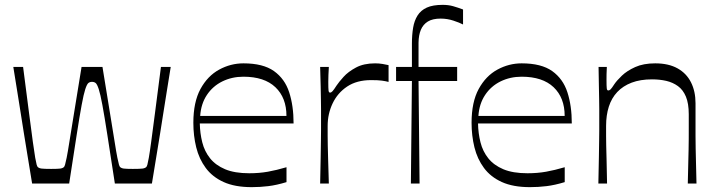

<svg xmlns="http://www.w3.org/2000/svg" viewBox="-20 -760 2980 795"><path d="M113 0Q101.7 -67.6 93.6 -118.1Q85.4 -168.7 78.6 -210.2Q71.9 -251.7 65.7 -291.8Q59.6 -331.9 52 -377.8Q44.4 -423.7 35.1 -482.9H75.6Q90.4 -367.4 100.2 -292.3Q110 -217.2 116 -172.6Q122 -128 125.8 -106.8Q129.6 -85.6 131.7 -78.4Q133.9 -71.3 136 -68.7Q141.4 -63.4 152.2 -62Q163 -60.6 191.9 -60.6Q219 -60.6 229.4 -62Q239.9 -63.4 245.1 -68.7Q247.3 -71.3 249.5 -78.6Q251.7 -85.9 256.1 -107.3Q260.4 -128.7 267.4 -173.3Q274.3 -217.9 286.8 -292.9Q299.3 -368 317.7 -482.9H404.3Q422.7 -368 435.2 -292.9Q447.7 -217.9 454.6 -173.3Q461.6 -128.7 465.9 -107.3Q470.3 -85.9 472.5 -78.6Q474.7 -71.3 476.9 -68.7Q482.3 -63.4 492.6 -62Q503 -60.6 530.1 -60.6Q559 -60.6 569.9 -62Q580.7 -63.4 586 -68.7Q588.1 -71.3 590.3 -78.4Q592.4 -85.6 596.2 -106.8Q600 -128 606 -172.6Q612 -217.2 621.8 -292.3Q631.6 -367.4 646.4 -482.9H686.9Q677.6 -423.7 670 -377.8Q662.4 -331.9 656.3 -291.8Q650.1 -251.7 643.4 -210.2Q636.6 -168.7 628.4 -118.1Q620.3 -67.6 609 0H455.6Q436.7 -122.7 424.5 -201.5Q412.3 -280.3 403.9 -325.4Q395.6 -370.4 388.9 -390.8Q382.1 -411.3 376.1 -416.2Q370 -421.1 361 -421.1Q352 -421.1 345.9 -416.2Q339.9 -411.3 333.1 -390.8Q326.4 -370.4 318.1 -325.4Q309.7 -280.3 297.5 -201.5Q285.3 -122.7 266.4 0Z M1022.4 14.9Q952.4 14.9 905.9 -6.3Q859.4 -27.4 831.9 -64.6Q804.4 -101.7 792.5 -149.8Q780.6 -197.9 780.6 -251.7Q780.6 -337.4 810.1 -391.6Q839.7 -445.7 887.4 -471.7Q935 -497.7 988 -497.7Q1069.4 -497.7 1114.4 -465.7Q1159.3 -433.7 1177.4 -377.9Q1195.6 -322 1195.6 -248.9H807.3Q808.1 -208.1 817.5 -170.7Q826.9 -133.3 849.8 -104.6Q872.7 -75.9 912.2 -59.2Q951.7 -42.6 1012.1 -42.6Q1053.1 -42.6 1089.1 -49Q1125 -55.4 1166.3 -67.6V-5.9Q1125 6.6 1091.2 10.7Q1057.4 14.9 1022.4 14.9ZM1166.1 -279.9Q1166.1 -355.3 1120.3 -398.9Q1074.4 -442.4 988 -442.4Q940.4 -442.4 900.6 -422.9Q860.9 -403.3 836.6 -366.7Q812.3 -330.1 808.9 -279.9Z M1305.6 0Q1307.3 -68.4 1307.8 -109.7Q1308.3 -151 1308.8 -176.9Q1309.3 -202.7 1309.3 -222.2Q1309.3 -241.7 1309.3 -265.6Q1309.3 -289.4 1309.3 -308.3Q1309.3 -327.1 1308.8 -349Q1308.3 -370.9 1307.8 -402.1Q1307.3 -433.3 1305.6 -482.9H1341.6Q1340.6 -466.4 1339.9 -449.4Q1339.3 -432.3 1339.3 -421Q1339.3 -393.4 1340.4 -385Q1341.4 -376.6 1346.7 -376.6Q1351.7 -376.6 1357.1 -382.6Q1362.6 -388.7 1373.7 -406Q1383 -420.1 1402.4 -441.6Q1421.7 -463.1 1454 -480.4Q1486.3 -497.7 1533.3 -497.7Q1549 -497.7 1564.1 -495.2Q1579.3 -492.7 1588.9 -490.3V-420.8Q1576.9 -424 1561.4 -426.1Q1546 -428.3 1516.6 -428.3Q1457.3 -428.3 1417.5 -401.7Q1377.7 -375.1 1357.2 -331.8Q1336.7 -288.4 1336.7 -239Q1336.7 -215.4 1336.7 -197.6Q1336.7 -179.7 1337.2 -157.1Q1337.7 -134.6 1338.7 -98.1Q1339.7 -61.6 1341.6 0Z M1681.3 0 1685.6 -424.7H1620V-482.9H1685.6Q1685.6 -501.6 1685.6 -523.2Q1685.6 -544.9 1685.6 -578.9Q1685.6 -615.3 1690.5 -644.8Q1695.4 -674.3 1708.9 -695.8Q1722.4 -717.3 1747.3 -728.6Q1772.1 -739.9 1813 -739.9Q1836.9 -739.9 1856.5 -734.3Q1876.1 -728.7 1897.3 -720.7V-658.6Q1882.6 -666.3 1857.3 -674.6Q1832 -683 1804.3 -683Q1771.4 -683 1751.6 -670.9Q1731.9 -658.7 1722.6 -636.6Q1713.4 -614.4 1713 -583.7Q1713 -546.7 1713 -524.7Q1713 -502.7 1713 -482.9H1872.9V-424.7H1713L1717.3 0Z M2174.4 14.9Q2104.4 14.9 2057.9 -6.3Q2011.4 -27.4 1983.9 -64.6Q1956.4 -101.7 1944.5 -149.8Q1932.6 -197.9 1932.6 -251.7Q1932.6 -337.4 1962.1 -391.6Q1991.7 -445.7 2039.4 -471.7Q2087 -497.7 2140 -497.7Q2221.4 -497.7 2266.4 -465.7Q2311.3 -433.7 2329.4 -377.9Q2347.6 -322 2347.6 -248.9H1959.3Q1960.1 -208.1 1969.5 -170.7Q1978.9 -133.3 2001.8 -104.6Q2024.7 -75.9 2064.2 -59.2Q2103.7 -42.6 2164.1 -42.6Q2205.1 -42.6 2241.1 -49Q2277 -55.4 2318.3 -67.6V-5.9Q2277 6.6 2243.2 10.7Q2209.4 14.9 2174.4 14.9ZM2318.1 -279.9Q2318.1 -355.3 2272.3 -398.9Q2226.4 -442.4 2140 -442.4Q2092.4 -442.4 2052.6 -422.9Q2012.9 -403.3 1988.6 -366.7Q1964.3 -330.1 1960.9 -279.9Z M2457.6 0Q2459.3 -68.4 2459.8 -109.7Q2460.3 -151 2460.8 -176.9Q2461.3 -202.7 2461.3 -222.2Q2461.3 -241.7 2461.3 -266.4Q2461.3 -290.3 2461.3 -309.1Q2461.3 -328 2460.8 -349.4Q2460.3 -370.9 2459.8 -402.5Q2459.3 -434.1 2458.4 -482.9H2492.7Q2491.7 -466.4 2491.5 -453.1Q2491.3 -439.7 2491.3 -430.1Q2491.3 -402.4 2492.4 -393.9Q2493.4 -385.4 2498.7 -385.4Q2503.7 -385.4 2508.5 -390.3Q2513.3 -395.1 2523.9 -411.6Q2534.1 -426.7 2555.1 -446.8Q2576 -466.9 2610.1 -482.3Q2644.1 -497.7 2693.1 -497.7Q2748 -497.7 2785.2 -477.1Q2822.4 -456.4 2841.1 -419.2Q2859.9 -382 2859.9 -332.4Q2859.9 -287.9 2859.9 -255.9Q2859.9 -223.9 2859.9 -197.9Q2860 -171.9 2860.5 -144.9Q2861 -118 2861.9 -83.9Q2862.9 -49.9 2863.9 0H2827.9Q2828.9 -49.1 2829.8 -82.2Q2830.7 -115.3 2831.2 -139.6Q2831.7 -164 2831.8 -184.9Q2831.9 -205.7 2831.9 -229.6Q2831.9 -253.6 2831.9 -287Q2831.9 -331.6 2820.1 -359.9Q2808.3 -388.1 2787.2 -403.4Q2766.1 -418.7 2738.9 -425.1Q2711.6 -431.4 2679.6 -431.4Q2631.4 -431.4 2595.5 -417.8Q2559.6 -404.1 2535.9 -379Q2512.3 -353.9 2500.9 -318.3Q2489.6 -282.7 2489.6 -239Q2489.6 -215.4 2489.6 -197.6Q2489.6 -179.7 2490.1 -157.1Q2490.6 -134.6 2491.6 -98.1Q2492.6 -61.6 2493.6 0Z"/></svg>

Font: Ojuju ExtraLight
Style: Regular
Weight: 200
Designer: Chisaokwu Joboson, Mirko Velimirovic
Foundry: Udi Foundry
Version: Version 1.000